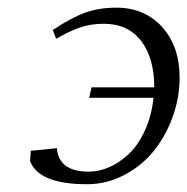

<svg xmlns="http://www.w3.org/2000/svg" viewBox="-20 -472 487 499"><path d="M58.1 -53.2 60.1 -80.1 127.9 -86.9Q132.3 -25.9 210.9 -25.9Q237.8 -25.9 264.6 -37.8Q291.5 -49.8 315.4 -72.5Q339.4 -95.2 356.7 -133.1Q374 -170.9 378.9 -217.8H211.9L217.8 -245.1H380.9Q380.9 -321.3 346.7 -365.7Q312.5 -410.2 250 -410.2Q215.8 -410.2 188 -400.6Q160.2 -391.1 126 -371.1L117.2 -394Q165.5 -426.3 201.7 -439.2Q237.8 -452.1 282.2 -452.1Q355.5 -452.1 401.1 -402.1Q446.8 -352.1 446.8 -270Q446.8 -217.8 428.5 -167.5Q410.2 -117.2 378.7 -78.6Q347.2 -40 301.8 -16.6Q256.3 6.8 206.1 6.8Q81.5 6.8 58.1 -53.2Z"/></svg>

Font: Dehuti
Style: Italic
Weight: 400
Version: Version 1.2